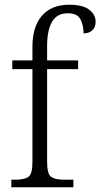

<svg xmlns="http://www.w3.org/2000/svg" viewBox="-20 -791 424 811"><path d="M28 0V-32H47Q83 -32 100 -44Q117 -56 117 -107V-499H32V-536H117V-593Q117 -679 157.5 -725Q198 -771 272 -771Q330 -771 357 -750Q384 -729 384 -699Q384 -676 370 -663Q356 -650 333 -650Q333 -685 319.5 -710Q306 -735 267 -735Q220 -735 199.5 -698.5Q179 -662 179 -597V-536H310V-499H179V-107Q179 -56 196 -44Q213 -32 249 -32H290V0Z"/></svg>

Font: Noto Serif Armenian SemiCondensed Light
Style: Regular
Weight: 300
Width: 4
Designer: Monotype Design Team
Foundry: Monotype Imaging Inc.
Version: Version 2.008; ttfautohint (v1.8.4.7-5d5b)